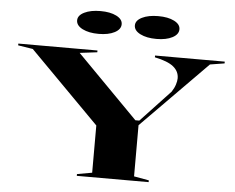

<svg xmlns="http://www.w3.org/2000/svg" viewBox="-60 -1001 1316 1073"><g transform="rotate(5 598.0 -464.5)"><path d="M409 0V-10L493 -25V-290L102 -685L19 -698V-708H463V-698L365 -686L708 -338H730L896 -515Q910 -536 916.5 -556.5Q923 -577 923 -592Q923 -631 891 -657Q859 -683 786 -698V-708H1177V-698L1096 -685L728 -312V-25L812 -10V0ZM785 -929Q840 -929 874.5 -911.5Q909 -894 909 -866Q909 -837 874.5 -819Q840 -801 785 -801Q730 -801 694.5 -819Q659 -837 659 -866Q659 -894 694.5 -911.5Q730 -929 785 -929ZM461 -929Q516 -929 550.5 -911.5Q585 -894 585 -866Q585 -837 550.5 -819Q516 -801 461 -801Q406 -801 370.5 -819Q335 -837 335 -866Q335 -894 370.5 -911.5Q406 -929 461 -929Z"/></g></svg>

Font: Kalnia Expanded
Style: Regular
Weight: 400
Width: 7
Designer: Frida Medrano
Foundry: Frida Medrano
Version: Version 1.105